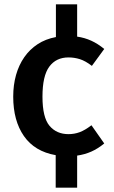

<svg xmlns="http://www.w3.org/2000/svg" viewBox="-20 -708 524 886"><path d="M296 -89Q323 -89 347.5 -98Q372 -107 402 -130L461 -46Q432 -22 401.5 -8.5Q371 5 336 10V158H237V8Q140 -9 90.5 -80Q41 -151 41 -262Q41 -316 54 -362Q67 -408 92 -444Q117 -480 153.5 -504Q190 -528 238 -537V-688H336V-539Q371 -534 401.5 -520Q432 -506 461 -482L404 -404Q374 -427 348.5 -435Q323 -443 296 -443Q239 -443 207.5 -400.5Q176 -358 176 -262Q176 -166 208.5 -127.5Q241 -89 296 -89Z"/></svg>

Font: Qnwhxotralxmqkhsjrfbfhwcoqn
Style: Regular
Weight: 500
Designer: Carrois Corporate & Edenspiekermann
Foundry: Carrois Corporate GbR & Edenspiekermann AG
Version: Version 2.001